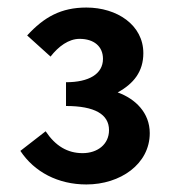

<svg xmlns="http://www.w3.org/2000/svg" viewBox="-20 -907 464 509"><path d="M209 -418C299 -418 377 -472 377 -554C377 -608 339 -645 292 -662C334 -685 360 -717 360 -766C360 -841 290 -887 209 -887C142 -887 97 -862 52 -813L114 -757C135 -784 162 -804 191 -804C229 -804 253 -784 253 -751C253 -711 216 -689 155 -689V-626C231 -626 269 -604 269 -562C269 -524 238 -501 199 -501C159 -501 127 -520 101 -559L34 -507C71 -451 134 -418 209 -418Z"/></svg>

Font: Noto Sans CJK KR Bold
Style: Regular
Weight: 700
Designer: Ryoko NISHIZUKA (kana & ideographs); Paul D. Hunt (Latin, Greek & Cyrillic); Wenlong ZHANG (bopomofo); Sandoll Communica
Foundry: Adobe Systems Incorporated
Version: Version 1.004;PS 1.004;hotconv 1.0.82;makeotf.lib2.5.63406